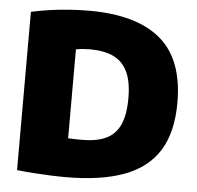

<svg xmlns="http://www.w3.org/2000/svg" viewBox="-53 -802 889 866"><g transform="rotate(5 391.5 -369.5)"><path d="M276 8.5Q243.5 8.5 205.2 7Q167 5.5 128.2 2.8Q89.5 0 54.5 -4V-720.5Q92 -729 135.8 -735.5Q179.5 -742 225.8 -745.2Q272 -748.5 316.5 -748.5Q531 -748.5 639.8 -657Q748.5 -565.5 748.5 -370Q748.5 -236.5 696.8 -153Q645 -69.5 540 -30.5Q435 8.5 276 8.5ZM335.5 -165.5Q400 -165.5 442.5 -185.2Q485 -205 505.8 -250Q526.5 -295 526.5 -371Q526.5 -446.5 504.5 -491.5Q482.5 -536.5 439.8 -556Q397 -575.5 334 -575.5Q320.5 -575.5 302.5 -574Q284.5 -572.5 271.5 -569.5V-167Q289 -166 305 -165.8Q321 -165.5 335.5 -165.5Z"/></g></svg>

Font: Encode Sans SC Black
Style: Regular
Weight: 900
Version: Version 3.002